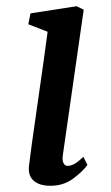

<svg xmlns="http://www.w3.org/2000/svg" viewBox="-20 -587 356 617"><path d="M181 -79Q181 -67 185.5 -60.5Q190 -54 197 -54Q208 -54 219.5 -60.5Q231 -67 248 -83L261 -57Q246 -36 215 -13Q184 10 142 10Q107 10 88.5 -6Q70 -22 73 -53Q78 -97 99 -242Q127 -436 133 -485L71 -509L78 -544L226 -567L249 -556L182 -89Z"/></svg>

Font: Koeln Type Serif
Style: Italic
Weight: 400
Italic angle: -8°
Designer: Eben Sorkin
Foundry: Eben Sorkin
Version: Version 2.002